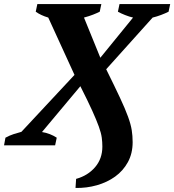

<svg xmlns="http://www.w3.org/2000/svg" viewBox="-43 -720 863 951"><path d="M483 -377Q525 -292 551 -236.5Q577 -181 591 -142.5Q605 -104 609.5 -75.5Q614 -47 614 -16Q614 40 590.5 83Q567 126 527.5 154.5Q488 183 437 197.5Q386 212 331 211L334 166Q392 150 428 108Q464 66 464 6Q464 -16 461 -38.5Q458 -61 446.5 -93Q435 -125 413.5 -172.5Q392 -220 355 -293L165 -66Q185 -63 204 -55.5Q223 -48 238 -38L230 0H-23L-16 -38Q4 -49 24 -55.5Q44 -62 63 -67L326 -349L196 -633Q159 -644 134 -662L142 -700H459L451 -662Q437 -655 418 -647.5Q399 -640 373 -633L454 -434L616 -633Q598 -637 576.5 -645.5Q555 -654 541 -662L549 -700H800L792 -662Q776 -654 755 -646Q734 -638 713 -633L483 -377Z"/></svg>

Font: PT Serif
Style: Bold Italic
Weight: 700
Italic angle: -12°
Designer: A.Korolkova, O.Umpeleva, V.Yefimov
Foundry: ParaType Ltd
Version: Version 1.000W OFL